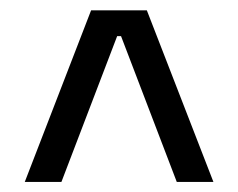

<svg xmlns="http://www.w3.org/2000/svg" viewBox="-20 -659 462 372"><path d="M28 -306.5 156.5 -639H264.5L393.5 -306.5H322.5L214.5 -589H207L99 -306.5Z"/></svg>

Font: Anek Malayalam Medium
Style: Regular
Weight: 400
Version: Version 1.003